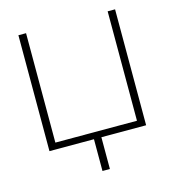

<svg xmlns="http://www.w3.org/2000/svg" viewBox="-98 -582 721 800"><g transform="rotate(-15 262.5 -181.5)"><path d="M54 -500V0H246V137H278V0H471V-500H439V-28H87V-500Z"/></g></svg>

Font: LT Wave Text Thin
Style: Regular
Weight: 100
Designer: Daniel Lyons
Version: Version 2.5 (Glyphs App)